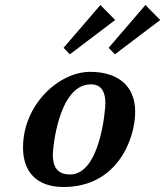

<svg xmlns="http://www.w3.org/2000/svg" viewBox="-20 -737 660 767"><path d="M381 -717 234 -546 259 -520 440 -657ZM561 -717 414 -546 439 -520 620 -657ZM401 -324C401 -298 380 -40 260 -40C210 -40 191 -69 191 -120C191 -142 213 -400 343 -400C385 -400 401 -371 401 -324ZM520 -290C520 -397 448 -450 340 -450C217 -450 72 -321 72 -147C72 -49 128 10 234 10C451 10 520 -185 520 -290Z"/></svg>

Font: Pfennig
Style: BoldItalic
Weight: 700
Italic angle: -13°
Version: Version 20100423